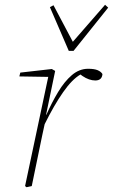

<svg xmlns="http://www.w3.org/2000/svg" viewBox="-20 -779 473 804"><path d="M85 0 182 -457 61 -459 65 -475 197 -490 211 -482 173 -299 174 -298Q197 -350 223.5 -394Q250 -438 281 -464.5Q312 -491 349 -491Q375 -491 389 -485Q403 -479 409 -469Q407 -442 379 -442Q353 -442 325 -461L317 -467Q282 -447 244 -392.5Q206 -338 167 -259L157 -213Q146 -160 135 -106.5Q124 -53 113 0L91 5ZM204 -757 285 -604 420 -759 433 -747 288 -566H268L189 -749Z"/></svg>

Font: Source Serif 4 SmText ExtraLight
Style: Italic
Weight: 200
Italic angle: -12°
Designer: Frank Grießhammer
Foundry: Adobe
Version: Version 4.005;hotconv 1.1.0;makeotfexe 2.6.0